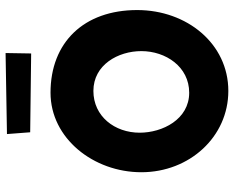

<svg xmlns="http://www.w3.org/2000/svg" viewBox="-94 -788 827 678"><g transform="rotate(-90 319.0 -448.5)"><path d="M189.9 -368.2C189.9 -456.5 247.6 -531.7 337.4 -531.7C429.7 -531.7 478 -444.3 478 -362.3C478 -276.4 422.9 -193.4 331.1 -193.4C236.8 -193.4 189.9 -288.1 189.9 -368.2ZM50.3 -362.3C50.3 -191.9 175.8 -55.2 337.4 -55.2C504.4 -55.2 623 -201.7 623 -377C623 -565.4 508.8 -683.1 331.1 -683.1C169.9 -683.1 50.3 -531.2 50.3 -362.3ZM469.7 -751.5 471.2 -841.8 185.1 -836.9 191.4 -754.9Z"/></g></svg>

Font: Luckiest Guy
Style: Regular
Weight: 400
Designer: Astigmatic (AOETI)
Foundry: Astigmatic (AOETI)
Version: Version 1.001